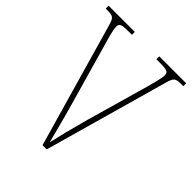

<svg xmlns="http://www.w3.org/2000/svg" viewBox="-202 -828 943 943"><g transform="rotate(45 269.5 -357.0)"><path d="M70 -646 255 0H284L466 -646C479 -691 485 -694 530 -694H539V-714H352V-694H382C432 -694 437 -685 437 -666C437 -643 420 -587 415 -567L323 -244C297 -150 285 -101 270 -35C253 -97 240 -153 214 -244L122 -567C116 -588 99 -643 99 -666C99 -685 104 -694 154 -694H182V-714H0V-694H8C51 -694 58 -690 70 -646Z"/></g></svg>

Font: Noto Serif Bengali Condensed Thin
Style: Regular
Weight: 100
Width: 3
Designer: Juan Bruce, Universal Thirst, Indian Type Foundry and the Monotype Design Team.
Foundry: Monotype Imaging Inc.
Version: Version 2.003